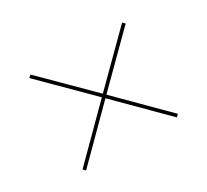

<svg xmlns="http://www.w3.org/2000/svg" viewBox="-76 -481 571 530"><g transform="rotate(-30 210.0 -216.0)"><path d="M65.3 -62.1 58.1 -69.4 204 -215.3 57.3 -361.3 64.5 -368.5 211.3 -222.6 355.6 -366.1 362.9 -358.9 218.5 -215.3 362.9 -71 355.6 -63.7 211.3 -208.1Z"/></g></svg>

Font: Playfair 144pt SemiExpanded Medium
Style: Regular
Weight: 500
Width: 6
Designer: Claus Eggers Sørensen
Foundry: Claus Eggers Sørensen
Version: Version 2.203